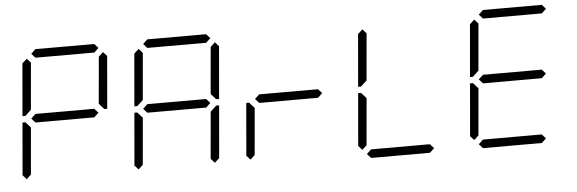

<svg xmlns="http://www.w3.org/2000/svg" viewBox="-57 -1198 4195 1395"><g transform="rotate(-5 2040.0 -500.0)"><path d="M92 -64 64 -95 97 -477H118L127 -467L155 -436L125 -95ZM163 -500 196 -531H625L653 -500L620 -469H191ZM232 -938 204 -969 237 -1000H666L694 -969L661 -938ZM133 -533 122 -523H101L134 -905L168 -936L196 -905L166 -564ZM724 -936 752 -905 719 -523H698L689 -533L661 -564L691 -905Z M908 -64 880 -95 913 -477H934L943 -467L971 -436L941 -95ZM979 -500 1012 -531H1441L1469 -500L1436 -469H1007ZM1048 -938 1020 -969 1053 -1000H1482L1510 -969L1477 -938ZM949 -533 938 -523H917L950 -905L984 -936L1012 -905L982 -564ZM1540 -936 1568 -905 1535 -523H1514L1505 -533L1477 -564L1507 -905ZM1499 -467 1510 -477H1531L1498 -95L1464 -64L1436 -95L1466 -436Z M1724 -64 1696 -95 1729 -477H1750L1759 -467L1787 -436L1757 -95ZM1795 -500 1828 -531H2257L2285 -500L2252 -469H1823Z M2540 -64 2512 -95 2545 -477H2566L2575 -467L2603 -436L2573 -95ZM2581 -533 2570 -523H2549L2582 -905L2616 -936L2644 -905L2614 -564ZM3060 -31 3027 0H2598L2570 -31L2603 -62H3032Z M3356 -64 3328 -95 3361 -477H3382L3391 -467L3419 -436L3389 -95ZM3427 -500 3460 -531H3889L3917 -500L3884 -469H3455ZM3496 -938 3468 -969 3501 -1000H3930L3958 -969L3925 -938ZM3397 -533 3386 -523H3365L3398 -905L3432 -936L3460 -905L3430 -564ZM3876 -31 3843 0H3414L3386 -31L3419 -62H3848Z"/></g></svg>

Font: DSEG7 Classic Mini
Style: Light Italic
Weight: 300
Italic angle: -5°
Designer: Keshikan(Twitter:@keshinomi_88pro)
Version: Version 0.46